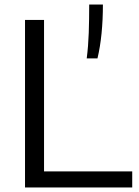

<svg xmlns="http://www.w3.org/2000/svg" viewBox="-20 -828 612 848"><path d="M90.5 0V-740H174.5V-71H564V0ZM363 -570Q370 -624 372 -683.2Q374 -742.5 374 -808H434.5Q434.5 -740.5 428.5 -680.2Q422.5 -620 410.5 -570Z"/></svg>

Font: Encode Sans SmExp
Style: Regular
Weight: 400
Width: 6
Designer: Multiple Designers
Foundry: Impallari Type
Version: Version 3.002; ttfautohint (v1.8.3) -l 8 -r 50 -G 200 -x 14 